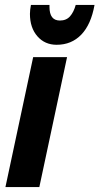

<svg xmlns="http://www.w3.org/2000/svg" viewBox="-20 -756 402 776"><path d="M2 0 114 -525H251L139 0ZM101 -700Q101 -708 102 -717Q103 -726 105 -736H180V-728Q180 -673 222 -673Q248 -673 263 -690Q278 -707 286 -736H362Q348 -657 308.5 -616Q269 -575 209 -575Q161 -575 131 -609.5Q101 -644 101 -700Z"/></svg>

Font: Radio Canada Condensed
Style: Bold Italic
Weight: 700
Width: 3
Italic angle: -12°
Designer: Charles Daoud, Etienne Aubert Bonn, Alexandre Saumier Demers, Jacques Le Bailly
Foundry: Radio-Canada
Version: Version 2.104; ttfautohint (v1.8.4.7-5d5b);gftools[0.9.28.de